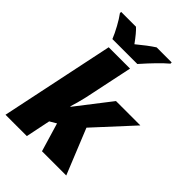

<svg xmlns="http://www.w3.org/2000/svg" viewBox="-276 -1091 1209 1209"><g transform="rotate(45 328.5 -486.5)"><path d="M168 -760H358L290 -436Q283 -406 274.5 -374.5Q266 -343 260 -326H264L440 -553H657L427 -303L550 0H334L277 -191L233 -165L199 0H9ZM66 -962V-973H198Q225 -949 269 -888Q334 -942 382 -973H516V-962Q460 -915 370 -813H148Q134 -848 110.5 -891Q87 -934 66 -962Z"/></g></svg>

Font: Noto Sans Display Black
Style: Italic
Weight: 900
Italic angle: -12°
Designer: Monotype Design team
Foundry: Monotype Imaging Inc.
Version: Version 1.000